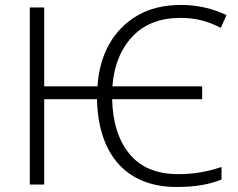

<svg xmlns="http://www.w3.org/2000/svg" viewBox="-20 -744 960 774"><path d="M691.9 9.8C770.5 9.8 823.7 -1 873 -20V-70.8C820.8 -53.7 768.6 -42 698.2 -42C611.8 -42 546.4 -69.3 502 -123.5C457.5 -177.7 434.1 -251.5 432.1 -344.2H794.9V-396H433.1C439.5 -480 466.8 -546.9 514.2 -597.2C561.5 -647 626 -671.9 708 -671.9C768.1 -671.9 817.9 -658.7 870.1 -631.8L893.1 -683.1C838.4 -708.5 779.8 -724.1 710 -724.1C642.1 -724.1 583.5 -710 535.2 -682.1C437.5 -626 380.9 -524.4 373 -396H158.2V-713.9H100.1V0H158.2V-344.2H371.1C375 -130.4 481.9 9.8 691.9 9.8Z"/></svg>

Font: Noto Reveo Sans
Style: Regular
Weight: 300
Designer: Monotype Design Team
Foundry: Monotype Imaging Inc.
Version: Version 2.007